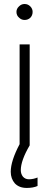

<svg xmlns="http://www.w3.org/2000/svg" viewBox="-20 -720 244 951"><path d="M101.6 -621.1Q85.9 -621.1 74.2 -632.8Q61.5 -643.6 61.5 -661.1Q61.5 -676.8 74.2 -688.5Q85.9 -700.2 101.6 -700.2Q118.2 -700.2 129.9 -688.5Q141.6 -676.8 141.6 -661.1Q141.6 -643.6 129.9 -631.8Q118.2 -621.1 101.6 -621.1ZM123 168Q144.5 168 166 159.2Q166 172.9 166 201.2Q144.5 210.9 112.3 210.9Q75.2 210.9 53.7 188.5Q33.2 165 33.2 130.9Q33.2 77.1 77.1 -5.9Q77.1 -170.9 77.1 -500Q89.8 -500 127 -500Q127 -375 127 0Q83 75.2 83 123Q83 141.6 93.8 155.3Q105.5 168 123 168Z"/></svg>

Font: LeFont
Style: ExtraLight
Weight: 200
Designer: Leryon MEDIA
Version: Version 1.0